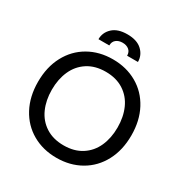

<svg xmlns="http://www.w3.org/2000/svg" viewBox="-204 -1058 1178 1230"><g transform="rotate(30 385.0 -442.5)"><path d="M40 -350Q40 -459 84 -541.5Q128 -624 206.5 -669Q285 -714 385 -714Q485 -714 563.5 -669Q642 -624 686 -541.5Q730 -459 730 -350Q730 -241 686 -158.5Q642 -76 563.5 -31Q485 14 385 14Q285 14 206.5 -31Q128 -76 84 -158.5Q40 -241 40 -350ZM628 -350Q628 -428 600.5 -489.5Q573 -551 518 -586.5Q463 -622 385 -622Q307 -622 252 -586.5Q197 -551 169.5 -489.5Q142 -428 142 -350Q142 -272 169.5 -210.5Q197 -149 252 -113.5Q307 -78 385 -78Q463 -78 518 -113.5Q573 -149 600.5 -210.5Q628 -272 628 -350ZM531 -779H451Q451 -807 432.5 -822Q414 -837 385 -837Q356 -837 337.5 -822Q319 -807 319 -779H239Q239 -829 276.5 -864Q314 -899 385 -899Q456 -899 493.5 -864Q531 -829 531 -779Z"/></g></svg>

Font: Cabin
Style: Regular
Weight: 400
Designer: Pablo Impallari
Foundry: Pablo Impallari. http://www.impallari.com Igino Marini. http://www.ikern.com
Version: Version 2.001